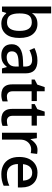

<svg xmlns="http://www.w3.org/2000/svg" viewBox="1058 -1858 810 2967"><g transform="rotate(90 1463.5 -375.0)"><path d="M188 -577Q188 -544 186.5 -515Q185 -486 183 -468H188Q210 -502 249.5 -525Q289 -548 351 -548Q448 -548 507.5 -478Q567 -408 567 -270Q567 -131 507 -60.5Q447 10 350 10Q287 10 248.5 -12.5Q210 -35 188 -65H180L160 0H82V-760H188ZM326 -461Q249 -461 218.5 -416Q188 -371 188 -276V-268Q188 -175 217.5 -126.5Q247 -78 328 -78Q393 -78 425.5 -127.5Q458 -177 458 -271Q458 -461 326 -461Z M917 -548Q1015 -548 1064.5 -503.5Q1114 -459 1114 -365V0H1038L1017 -75H1013Q978 -31 939.5 -10.5Q901 10 833 10Q760 10 712 -29.5Q664 -69 664 -153Q664 -234 726.5 -277.5Q789 -321 918 -325L1009 -328V-356Q1009 -417 982 -441.5Q955 -466 906 -466Q866 -466 827.5 -453.5Q789 -441 755 -425L723 -502Q760 -521 810 -534.5Q860 -548 917 -548ZM936 -256Q844 -253 809 -227Q774 -201 774 -154Q774 -112 799 -92.5Q824 -73 864 -73Q926 -73 967.5 -107.5Q1009 -142 1009 -212V-259Z M1469 -76Q1490 -76 1511.5 -79.5Q1533 -83 1547 -89V-9Q1530 -1 1502.5 4.5Q1475 10 1446 10Q1401 10 1364.5 -5Q1328 -20 1306 -57Q1284 -94 1284 -161V-458H1210V-506L1288 -546L1326 -660H1391V-539H1542V-458H1391V-165Q1391 -120 1413 -98Q1435 -76 1469 -76Z M1848 -76Q1869 -76 1890.5 -79.5Q1912 -83 1926 -89V-9Q1909 -1 1881.5 4.5Q1854 10 1825 10Q1780 10 1743.5 -5Q1707 -20 1685 -57Q1663 -94 1663 -161V-458H1589V-506L1667 -546L1705 -660H1770V-539H1921V-458H1770V-165Q1770 -120 1792 -98Q1814 -76 1848 -76Z M2297 -549Q2331 -549 2359 -543L2347 -444Q2335 -447 2319 -449Q2303 -451 2287 -451Q2249 -451 2215 -431.5Q2181 -412 2159.5 -374.5Q2138 -337 2138 -283V0H2032V-539H2116L2130 -443H2135Q2160 -486 2201 -517.5Q2242 -549 2297 -549Z M2649 -549Q2755 -549 2816 -483.5Q2877 -418 2877 -305V-246H2515Q2517 -164 2559 -120Q2601 -76 2677 -76Q2728 -76 2768.5 -85.5Q2809 -95 2851 -114V-26Q2810 -8 2768.5 1Q2727 10 2670 10Q2592 10 2532.5 -21Q2473 -52 2439.5 -113.5Q2406 -175 2406 -266Q2406 -356 2436.5 -419Q2467 -482 2521.5 -515.5Q2576 -549 2649 -549ZM2650 -467Q2592 -467 2558 -430Q2524 -393 2517 -325H2771Q2770 -388 2740.5 -427.5Q2711 -467 2650 -467Z"/></g></svg>

Font: Noto Sans Lao Medium
Style: Regular
Weight: 500
Designer: Monotype Design Team
Foundry: Monotype Imaging Inc.
Version: Version 2.003; ttfautohint (v1.8.4.7-5d5b)